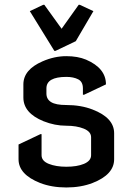

<svg xmlns="http://www.w3.org/2000/svg" viewBox="-20 -785 562 814"><path d="M58.6 -172.4 151.4 -216.3H156.2V-127Q156.2 -102.5 186.8 -90.3Q217.3 -78.1 261.2 -78.1Q306.6 -78.1 335.9 -90.3Q366.2 -103 366.2 -127V-203.1Q366.2 -227.1 335 -239.7Q304.7 -252 260.7 -252Q212.4 -252 164.6 -271Q79.1 -305.7 79.1 -371.6V-427.2Q79.1 -489.7 160.2 -524.9Q210.4 -546.9 261.2 -546.9Q309.6 -546.9 344.7 -532.2Q429.2 -496.1 429.2 -427.2L336.4 -383.3H331.5V-410.2Q331.5 -438.5 311.5 -448.7Q291.5 -459 261.2 -459Q219.2 -459 197.8 -446.8Q176.8 -434.6 176.8 -410.2V-388.7Q176.8 -364.3 196.8 -352.1Q216.8 -339.8 260.7 -339.8Q322.8 -339.8 372.1 -320.8Q463.9 -285.6 463.9 -220.2V-109.9Q463.9 -44.9 372.6 -9.3Q323.2 9.8 261.2 9.8Q199.2 9.8 149.9 -9.3Q58.6 -45.4 58.6 -109.9ZM210.4 -569.3 106.4 -737.8 163.1 -764.6H168L241.2 -663.1L313.5 -764.6H318.4L376 -737.8L301.3 -610.4L215.3 -569.3Z"/></svg>

Font: Nova Flat
Style: Book
Weight: 400
Version: Version 2.000